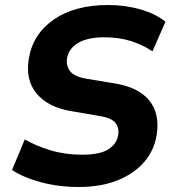

<svg xmlns="http://www.w3.org/2000/svg" viewBox="-20 -736 698 767"><path d="M28 0ZM294 11Q214 11 143.5 -8Q73 -27 28 -57L79 -179Q124 -153 182 -135.5Q240 -118 308 -118Q380 -118 413.5 -140Q447 -162 452 -196Q457 -227 440 -246.5Q423 -266 375 -273L265 -292Q173 -307 127 -361.5Q81 -416 95 -501Q111 -600 195 -658Q279 -716 412 -716Q481 -716 542.5 -698Q604 -680 641 -649L589 -531Q552 -556 504.5 -571.5Q457 -587 396 -587Q331 -587 293 -565Q255 -543 248 -504Q243 -473 260.5 -451Q278 -429 328 -421L437 -403Q532 -388 575.5 -335.5Q619 -283 606 -198Q597 -137 557 -90Q517 -43 450.5 -16Q384 11 294 11Z"/></svg>

Font: Winston
Style: Bold Italic
Weight: 700
Italic angle: -9°
Designer: Original fonts by Vernon Adams / Changes by Cristiano Sobral
Foundry: Original fonts by Vernon Adams / Changes by Cristiano Sobral
Version: Version 2.503;July 17, 2020;FontCreator 13.0.0.2655 64-bit